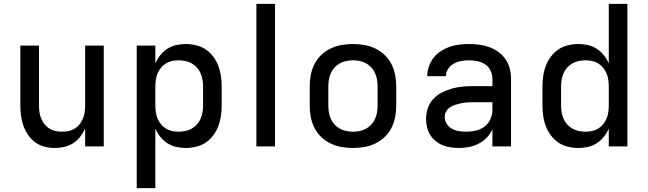

<svg xmlns="http://www.w3.org/2000/svg" viewBox="-20 -755 3340 990"><path d="M263 8Q236 8 210 1.5Q184 -5 162.5 -20.5Q141 -36 125.5 -58.5Q110 -81 101 -106Q92 -131 88.5 -157Q85 -183 85 -210V-520H181V-210Q181 -193 183.5 -176Q186 -159 192.5 -143.5Q199 -128 209.5 -114.5Q220 -101 234.5 -92Q249 -83 266 -79.5Q283 -76 300 -76Q317 -76 334 -79.5Q351 -83 365.5 -92Q380 -101 390.5 -114.5Q401 -128 407.5 -143.5Q414 -159 416.5 -176Q419 -193 419 -210V-520H515V0H419V-92Q409 -70 393.5 -50Q378 -30 357 -16.5Q336 -3 311.5 2.5Q287 8 263 8Z M685 215V-520H781V-428Q791 -451 806.5 -470.5Q822 -490 843 -503.5Q864 -517 888.5 -522.5Q913 -528 938 -528Q965 -528 992 -521.5Q1019 -515 1041 -500Q1063 -485 1079.5 -463Q1096 -441 1105.5 -416Q1115 -391 1119 -364Q1123 -337 1123 -310V-210Q1123 -183 1119 -156Q1115 -129 1105.5 -104Q1096 -79 1079.5 -57Q1063 -35 1041 -20Q1019 -5 992 1.5Q965 8 938 8Q913 8 888.5 2.5Q864 -3 843 -16.5Q822 -30 806.5 -49.5Q791 -69 781 -92V215ZM901 -76Q918 -76 935.5 -79.5Q953 -83 968 -91.5Q983 -100 995 -113Q1007 -126 1014 -142Q1021 -158 1024 -175.5Q1027 -193 1027 -210V-310Q1027 -327 1024 -344.5Q1021 -362 1014 -378Q1007 -394 995 -407Q983 -420 968 -428.5Q953 -437 935.5 -440.5Q918 -444 901 -444Q884 -444 867 -440.5Q850 -437 835.5 -428Q821 -419 810 -405.5Q799 -392 792.5 -376.5Q786 -361 783.5 -344Q781 -327 781 -310V-210Q781 -193 783.5 -176Q786 -159 792.5 -143.5Q799 -128 810 -114.5Q821 -101 835.5 -92Q850 -83 867 -79.5Q884 -76 901 -76Z M1302 0V-735H1398V0Z M1800 8Q1770 8 1741 3Q1712 -2 1685 -15Q1658 -28 1636.5 -48.5Q1615 -69 1601.5 -95.5Q1588 -122 1582.5 -151Q1577 -180 1577 -210V-310Q1577 -340 1582.5 -369Q1588 -398 1601.5 -424.5Q1615 -451 1636.5 -471.5Q1658 -492 1685 -505Q1712 -518 1741 -523Q1770 -528 1800 -528Q1830 -528 1859 -523Q1888 -518 1915 -505Q1942 -492 1963.5 -471.5Q1985 -451 1998.5 -424.5Q2012 -398 2017.5 -369Q2023 -340 2023 -310V-210Q2023 -180 2017.5 -151Q2012 -122 1998.5 -95.5Q1985 -69 1963.5 -48.5Q1942 -28 1915 -15Q1888 -2 1859 3Q1830 8 1800 8ZM1800 -76Q1818 -76 1835 -79.5Q1852 -83 1867.5 -91.5Q1883 -100 1895 -113Q1907 -126 1914 -142Q1921 -158 1924 -175Q1927 -192 1927 -210V-310Q1927 -328 1924 -345Q1921 -362 1914 -378Q1907 -394 1895 -407Q1883 -420 1867.5 -428.5Q1852 -437 1835 -440.5Q1818 -444 1800 -444Q1782 -444 1765 -440.5Q1748 -437 1732.5 -428.5Q1717 -420 1705 -407Q1693 -394 1686 -378Q1679 -362 1676 -345Q1673 -328 1673 -310V-210Q1673 -192 1676 -175Q1679 -158 1686 -142Q1693 -126 1705 -113Q1717 -100 1732.5 -91.5Q1748 -83 1765 -79.5Q1782 -76 1800 -76Z M2347 8Q2326 8 2304.5 5Q2283 2 2263 -6Q2243 -14 2226 -28Q2209 -42 2198 -60Q2187 -78 2182 -99Q2177 -120 2177 -142Q2177 -170 2186 -197Q2195 -224 2214 -244.5Q2233 -265 2258.5 -278Q2284 -291 2311 -298.5Q2338 -306 2365.5 -308.5Q2393 -311 2421 -311H2519V-348Q2519 -370 2509.5 -390.5Q2500 -411 2482 -423Q2464 -435 2442 -439.5Q2420 -444 2398 -444Q2378 -444 2358 -440.5Q2338 -437 2320 -427Q2302 -417 2290.5 -399.5Q2279 -382 2279 -362H2183Q2183 -387 2191.5 -412Q2200 -437 2215.5 -457Q2231 -477 2252.5 -491Q2274 -505 2298 -513.5Q2322 -522 2347.5 -525Q2373 -528 2398 -528Q2425 -528 2451.5 -524.5Q2478 -521 2503 -512Q2528 -503 2550 -487Q2572 -471 2587 -449Q2602 -427 2608.5 -401Q2615 -375 2615 -348V0H2519V-87Q2507 -63 2489 -44.5Q2471 -26 2447.5 -14Q2424 -2 2398.5 3Q2373 8 2347 8ZM2384 -76Q2409 -76 2433.5 -81.5Q2458 -87 2478 -102Q2498 -117 2508.5 -140.5Q2519 -164 2519 -189V-228H2421Q2406 -228 2390.5 -227Q2375 -226 2360 -223Q2345 -220 2330 -215.5Q2315 -211 2302 -203Q2289 -195 2281 -181Q2273 -167 2273 -152Q2273 -133 2283.5 -116.5Q2294 -100 2310.5 -91Q2327 -82 2346 -79Q2365 -76 2384 -76Z M2962 8Q2935 8 2908 1.5Q2881 -5 2859 -20Q2837 -35 2820.5 -57Q2804 -79 2794.5 -104Q2785 -129 2781 -156Q2777 -183 2777 -210V-310Q2777 -337 2781 -364Q2785 -391 2794.5 -416Q2804 -441 2820.5 -463Q2837 -485 2859 -500Q2881 -515 2908 -521.5Q2935 -528 2962 -528Q2987 -528 3011.5 -522.5Q3036 -517 3057 -503.5Q3078 -490 3093.5 -470.5Q3109 -451 3119 -428V-735H3215V0H3119V-92Q3109 -69 3093.5 -49.5Q3078 -30 3057 -16.5Q3036 -3 3011.5 2.5Q2987 8 2962 8ZM2999 -76Q3016 -76 3033 -79.5Q3050 -83 3064.5 -92Q3079 -101 3090 -114.5Q3101 -128 3107.5 -143.5Q3114 -159 3116.5 -176Q3119 -193 3119 -210V-310Q3119 -327 3116.5 -344Q3114 -361 3107.5 -376.5Q3101 -392 3090 -405.5Q3079 -419 3064.5 -428Q3050 -437 3033 -440.5Q3016 -444 2999 -444Q2982 -444 2964.5 -440.5Q2947 -437 2932 -428.5Q2917 -420 2905 -407Q2893 -394 2886 -378Q2879 -362 2876 -344.5Q2873 -327 2873 -310V-210Q2873 -193 2876 -175.5Q2879 -158 2886 -142Q2893 -126 2905 -113Q2917 -100 2932 -91.5Q2947 -83 2964.5 -79.5Q2982 -76 2999 -76Z"/></svg>

Font: Iosevka Aile Medium
Style: Regular
Weight: 500
Designer: Belleve Invis
Foundry: Belleve Invis
Version: Version 27.3.5; ttfautohint (v1.8.4)